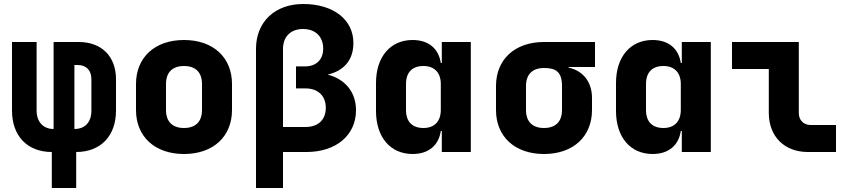

<svg xmlns="http://www.w3.org/2000/svg" viewBox="-20 -760 4240 960"><path d="M361 180V0C483 0 560 -80 560 -207V-364C560 -478 488 -550 374 -550H248V-115C196 -115 163 -151 163 -207V-550H40V-207C40 -80 117 0 239 0V180ZM352 -435H368C411 -435 437 -409 437 -364V-207C437 -149 405 -115 352 -115Z M900 10C1047 10 1140 -78 1140 -210V-340C1140 -472 1047 -560 900 -560C753 -560 660 -472 660 -340V-210C660 -78 753 10 900 10ZM900 -120C842 -120 810 -152 810 -210V-340C810 -398 842 -430 900 -430C958 -430 990 -398 990 -340V-210C990 -152 958 -120 900 -120Z M1395 180V0H1512C1661 0 1760 -84 1760 -209C1760 -300 1705 -365 1618 -387C1701 -406 1747 -461 1747 -545C1747 -662 1647 -740 1496 -740C1354 -740 1260 -650 1260 -516V180ZM1395 -516C1395 -577 1434 -615 1495 -615C1557 -615 1596 -577 1596 -517C1596 -462 1561 -428 1505 -428H1460V-318H1507C1570 -318 1609 -281 1609 -221C1609 -161 1571 -125 1507 -125H1395Z M2189 -445H2184C2173 -518 2122 -560 2043 -560C1932 -560 1860 -476 1860 -345V-205C1860 -74 1932 10 2043 10C2122 10 2173 -32 2184 -105H2189V0H2334V-550H2189ZM2097 -120C2041 -120 2010 -152 2010 -210V-340C2010 -398 2041 -430 2097 -430C2152 -430 2184 -397 2184 -340V-210C2184 -153 2152 -120 2097 -120Z M2955 -550H2700C2553 -550 2460 -462 2460 -330V-210C2460 -78 2553 10 2700 10C2847 10 2940 -78 2940 -210V-270C2940 -350 2896 -406 2823 -422V-425H2955ZM2790 -210C2790 -152 2758 -120 2700 -120C2642 -120 2610 -152 2610 -210V-330C2610 -388 2642 -420 2700 -420C2758 -420 2790 -402 2790 -330Z M3389 -445H3384C3373 -518 3322 -560 3243 -560C3132 -560 3060 -476 3060 -345V-205C3060 -74 3132 10 3243 10C3322 10 3373 -32 3384 -105H3389V0H3534V-550H3389ZM3297 -120C3241 -120 3210 -152 3210 -210V-340C3210 -398 3241 -430 3297 -430C3352 -430 3384 -397 3384 -340V-210C3384 -153 3352 -120 3297 -120Z M4160 0V-135H4034C3998 -135 3974 -159 3974 -195V-550H3640V-415H3824V-195C3824 -78 3902 0 4019 0Z"/></svg>

Font: Tekne LDO ExtraBold
Style: Regular
Weight: 800
Monospace: yes
Designer: Alessio Laiso, Mario Rullo, Paolo Rosset
Foundry: Alessio Laiso
Version: Version 1.000;hotconv 1.0.109;makeotfexe 2.5.65596